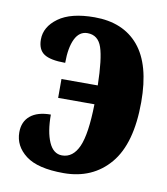

<svg xmlns="http://www.w3.org/2000/svg" viewBox="-68 -606 586 672"><g transform="rotate(10 225.0 -270.0)"><path d="M25 -106Q25 -144 50.5 -165Q76 -186 123 -186Q123 -125 139 -88.5Q155 -52 186 -52Q225 -52 245 -97Q265 -142 267 -248H138V-315H267Q265 -409 251.5 -449Q238 -489 200 -489Q171 -489 156 -458Q141 -427 141 -373Q88 -373 65.5 -388Q43 -403 43 -439Q43 -484 87 -516Q131 -548 215 -548Q317 -548 372 -482.5Q427 -417 427 -284Q427 -136 366 -64Q305 8 202 8Q110 8 67.5 -24.5Q25 -57 25 -106Z"/></g></svg>

Font: Noto Serif CondBlack
Style: Regular
Weight: 900
Width: 3
Designer: Monotype Design Team
Foundry: Monotype Imaging Inc.
Version: Version 1.001